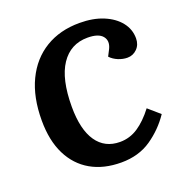

<svg xmlns="http://www.w3.org/2000/svg" viewBox="-130 -831 920 962"><g transform="rotate(-20 329.5 -350.5)"><path d="M492 -542Q510 -580 488.5 -606Q467 -632 409 -632Q318 -632 267.5 -556.5Q217 -481 217 -333Q217 -212 260.5 -148.5Q304 -85 385 -85Q437 -85 481 -114Q525 -143 567 -198L628 -145Q583 -78 516 -32Q449 14 356 14Q262 14 194 -25Q126 -64 89 -138.5Q52 -213 52 -320Q52 -444 94.5 -532.5Q137 -621 214.5 -668Q292 -715 396 -715Q469 -715 523 -692.5Q577 -670 607 -632Q637 -594 637 -546Q637 -512 615.5 -490.5Q594 -469 564 -469Q540 -469 515.5 -479Q491 -489 474 -507Z"/></g></svg>

Font: Literata 12pt
Style: Bold Italic
Weight: 700
Italic angle: -2°
Designer: Latin by Veronika Burian and Jose Scaglione. Greek by Irene Vlachou. Cyrillic by Vera Evstafieva
Foundry: TypeTogether
Version: Version 3.002